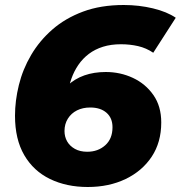

<svg xmlns="http://www.w3.org/2000/svg" viewBox="-20 -734 723 768"><path d="M331 14Q246 14 180 -18Q114 -50 77 -113.5Q40 -177 40 -271Q40 -331 55.5 -394Q71 -457 104.5 -514Q138 -571 189.5 -616Q241 -661 312 -687.5Q383 -714 475 -714Q536 -714 592 -700.5Q648 -687 683 -663L593 -523Q565 -542 532.5 -549.5Q500 -557 464 -557Q424 -557 392 -547Q360 -537 335.5 -518.5Q311 -500 293.5 -474.5Q276 -449 265.5 -419Q255 -389 250 -355Q247 -335 246 -320.5Q245 -306 245 -292L197 -318Q219 -363 249 -391Q279 -419 317.5 -432.5Q356 -446 403 -446Q461 -446 511.5 -422.5Q562 -399 593.5 -354Q625 -309 625 -244Q625 -165 587 -107.5Q549 -50 482.5 -18Q416 14 331 14ZM329 -127Q372 -127 401 -153Q430 -179 430 -225Q430 -262 406 -283Q382 -304 341 -304Q311 -304 288 -292.5Q265 -281 251.5 -259.5Q238 -238 238 -210Q238 -187 248.5 -168.5Q259 -150 279.5 -138.5Q300 -127 329 -127Z"/></svg>

Font: Montserrat Thin ExtraBold
Style: Italic
Weight: 800
Italic angle: -11.3°
Version: Version 9.000